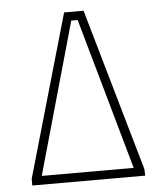

<svg xmlns="http://www.w3.org/2000/svg" viewBox="-49 -704 629 747"><g transform="rotate(-5 265.0 -330.0)"><path d="M47 -26 229 -660H305L487 -26L488 0H47ZM279 -626H254L87 -34H446Z"/></g></svg>

Font: TitilliumMaps29L
Style: 1 wt
Weight: 100
Designer: Campivisivi
Foundry: Accademia di Belle Arti di Urbino and students of MA course of Visual design
Version: Version 001.001